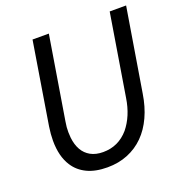

<svg xmlns="http://www.w3.org/2000/svg" viewBox="-123 -766 836 885"><g transform="rotate(-20 295.5 -324.0)"><path d="M256 12Q197.5 12 156.8 -7.5Q116 -27 93 -63Q61 -112 61 -189.5Q61 -220.5 66.5 -257L132 -660H212L145.5 -253.5Q140.5 -225.5 141 -201.5L142.5 -175Q146.5 -139 160.8 -114Q175 -89 200.2 -75Q225.5 -61 261.5 -61Q336.5 -61 386.5 -119Q432 -175 445 -259L510.5 -660H591L524 -252Q514.5 -191 492 -142Q469.5 -93 435.5 -59Q401.5 -25 356.2 -6.5Q311 12 256 12Z"/></g></svg>

Font: Lucymar Sans
Style: Italic
Weight: 400
Italic angle: -10°
Foundry: The League of Moveable Type (original font) / Main changes by Cristiano Sobral with portions from Mirco Monsees
Version: Version 2.00;August 30, 2020;FontCreator 13.0.0.2681 64-bit